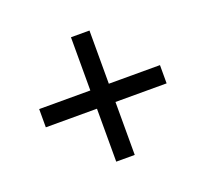

<svg xmlns="http://www.w3.org/2000/svg" viewBox="-91 -704 754 702"><g transform="rotate(-20 286.0 -353.0)"><path d="M249 -317V-111H321V-317H520V-388H321V-595H249V-388H50V-317Z"/></g></svg>

Font: Noto Sans Sinhala UI
Style: Regular
Weight: 400
Designer: Jelle Bosma - Monotype Design Team
Foundry: Monotype Imaging Inc.
Version: Version 2.006